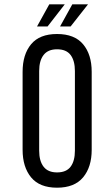

<svg xmlns="http://www.w3.org/2000/svg" viewBox="-20 -865 521 892"><path d="M281 -845H209L152 -742H201ZM389 -845H316L259 -742H308ZM245 -707C191 -707 150.8 -691.2 124.5 -659.5C98.2 -627.8 85 -585 85 -531V-169C85 -115.7 98.2 -73 124.5 -41C150.8 -9 191 7 245 7C299 7 339.3 -9 366 -41C392.7 -73 406 -115.7 406 -169V-531C406 -585 392.7 -627.8 366 -659.5C339.3 -691.2 299 -707 245 -707ZM245 -636C273.7 -636 294.7 -627.2 308 -609.5C321.3 -591.8 328 -567 328 -535V-165C328 -133 321.3 -108.2 308 -90.5C294.7 -72.8 273.7 -64 245 -64C217 -64 196.2 -72.8 182.5 -90.5C168.8 -108.2 162 -133 162 -165V-535C162 -567 168.8 -591.8 182.5 -609.5C196.2 -627.2 217 -636 245 -636Z"/></svg>

Font: Bebas Neue Regular two
Style: Regular2
Weight: 400
Designer: Ryoichi Tsunekawa & LGV (GE)
Foundry: Free Software Foundation, Inc.
Version: Version 1.003 August 13, 2016